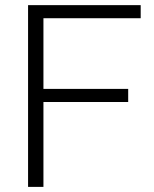

<svg xmlns="http://www.w3.org/2000/svg" viewBox="-20 -731 602 751"><path d="M481.4 -332H149.9V0H89.8V-710.9H530.3V-659.7H149.9V-383.3H481.4Z"/></svg>

Font: RobotoDraft Light
Style: Regular
Weight: 300
Version: Version 2.001151; 2014